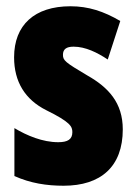

<svg xmlns="http://www.w3.org/2000/svg" viewBox="-20 -583 436 613"><path d="M372 -170C372 -255 326 -304 259 -342C188 -384 181 -390 181 -408C181 -426 192 -434 215 -434C253 -434 291 -415 324 -393L364 -516C311 -547 262 -563 205 -563C90 -563 25 -503 25 -400C25 -322 60 -265 128 -231C205 -193 211 -179 211 -161C211 -138 196 -129 166 -129C116 -129 66 -150 26 -174V-21C77 2 129 10 183 10C302 10 372 -51 372 -170Z"/></svg>

Font: Noto Sans Arabic ExtCond Blk
Style: Regular
Weight: 900
Width: 2
Designer: Monotype Design Team, Nadine Chahine, Nizar Qandah and Khaled Hosny
Foundry: Monotype Imaging Inc.
Version: Version 2.012